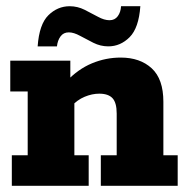

<svg xmlns="http://www.w3.org/2000/svg" viewBox="-20 -597 605 617"><path d="M18 0V-98H69V-303H13V-402H206V-337L193 -335Q231 -375 275.5 -393.5Q320 -412 368 -412Q430 -412 467.5 -377.5Q505 -343 505 -270V-98H551V0H304V-98H355V-232Q355 -267 341.5 -281.5Q328 -296 299 -296Q276 -296 252 -286Q228 -276 209 -255L219 -290V-98H265V0ZM328 -448Q303 -448 280 -459.5Q257 -471 237 -482Q217 -493 201 -493Q184 -493 174.5 -480Q165 -467 163 -448H101Q106 -519 135.5 -548Q165 -577 204 -577Q229 -577 252 -565.5Q275 -554 295 -543Q315 -532 332 -532Q349 -532 358.5 -545Q368 -558 369 -577H431Q426 -507 396.5 -477.5Q367 -448 328 -448Z"/></svg>

Font: Rokkitt SemiBold ExtraBold
Style: Regular
Weight: 800
Version: Version 3.103